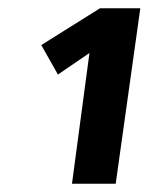

<svg xmlns="http://www.w3.org/2000/svg" viewBox="-20 -762 372 461"><path d="M316.9 -742.2 257.8 -320.8H152.8L194.8 -634.8L119.1 -583L79.1 -653.8L220.2 -742.2Z"/></svg>

Font: Fira Sans Compressed
Style: Bold Italic
Weight: 700
Width: 3
Italic angle: -8°
Designer: Carrois Corporate & Edenspiekermann AG
Foundry: Carrois Corporate GbR & Edenspiekermann AG
Version: Version 4.203;PS 004.203;hotconv 1.0.88;makeotf.lib2.5.64775